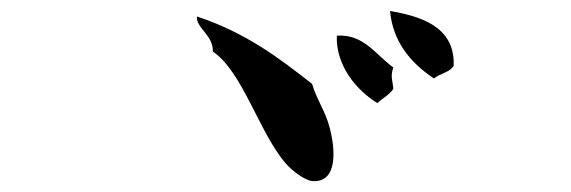

<svg xmlns="http://www.w3.org/2000/svg" viewBox="-20 -552 1040 350"><path d="M807 -432C810 -506 742 -523 691 -532C696 -478 726 -439 771 -409C782 -418 800 -420 807 -432ZM697 -390C696 -405 691 -412 697 -429C663 -454 643 -490 594 -487C592 -433 629 -388 668 -364C677 -373 690 -379 697 -390ZM581 -319C574 -348 556 -373 549 -399C489 -446 429 -492 339 -522C337 -501 369 -488 368 -458C422 -422 453 -309 501 -254C512 -241 536 -223 549 -222C597 -218 591 -282 581 -319Z"/></svg>

Font: Yuji Syuku Std R
Style: Regular
Weight: 400
Designer: Kataoka Yuji
Foundry: Kinuta Font Factory
Version: Version 3.000;hotconv 1.0.111;makeotfexe 2.5.65597